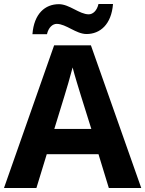

<svg xmlns="http://www.w3.org/2000/svg" viewBox="-20 -945 730 965"><path d="M143 -773H216C224 -808 245 -825 265 -825C312 -825 362 -774 415 -774C483 -774 540 -822 548 -925H475C467 -890 446 -873 426 -873C379 -873 329 -924 276 -924C207 -924 151 -877 143 -773ZM527 0H690L437 -717H252L0 0H163L215 -170H475ZM387 -463 439 -297H253L304 -463C311 -485 335 -566 345 -606C355 -566 377 -496 387 -463Z"/></svg>

Font: Noto Sans Javanese
Style: Bold
Weight: 700
Designer: Monotype Design Team
Foundry: Monotype Imaging Inc.
Version: Version 2.005